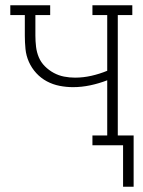

<svg xmlns="http://www.w3.org/2000/svg" viewBox="-20 -550 540 727"><path d="M446 157V0H330V-37H386V-246Q355 -234 322 -227Q289 -220 256 -220Q231 -220 205.5 -225Q180 -230 157.5 -242Q135 -254 117.5 -273Q100 -292 89.5 -315.5Q79 -339 76.5 -364.5Q74 -390 74 -415V-493H19V-530H170V-493H114V-415Q114 -394 116.5 -373Q119 -352 127 -333Q135 -314 150 -299Q165 -284 183.5 -274Q202 -264 222.5 -260Q243 -256 264 -256Q295 -256 326 -263Q357 -270 386 -282V-493H330V-530H481V-493H426V-37H486V157Z"/></svg>

Font: Iosevka Slab Extralight
Style: Regular
Weight: 200
Monospace: yes
Designer: Belleve Invis
Foundry: Belleve Invis
Version: Version 11.1.1; ttfautohint (v1.8.3)